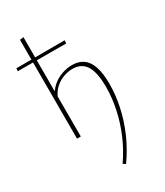

<svg xmlns="http://www.w3.org/2000/svg" viewBox="-259 -809 1025 1193"><g transform="rotate(-30 254.0 -212.0)"><path d="M277 289 259 277Q309 205 342 127Q375 49 392 -31.5Q409 -112 409 -189Q409 -292 378.5 -341Q348 -390 283 -390Q254 -390 221 -379Q188 -368 159 -342.5Q130 -317 112 -272L98 -283Q117 -330 149 -358Q181 -386 219 -399Q257 -412 292 -412Q340 -412 372 -389.5Q404 -367 420.5 -319Q437 -271 437 -195Q437 -117 419.5 -34Q402 49 366.5 131Q331 213 277 289ZM92 0V-709L119 -713V0ZM330 -546 -17 -547 -16 -567 331 -568Z"/></g></svg>

Font: Ysabeau Office Thin
Style: Regular
Weight: 250
Designer: Christian Thalmann (Catharsis Fonts)
Version: Version 2.001;gftools[0.9.30]; featfreeze: tnum,lnum,ss02